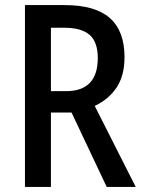

<svg xmlns="http://www.w3.org/2000/svg" viewBox="-20 -734 563 754"><path d="M234 -714Q354 -714 411.5 -663Q469 -612 469 -510Q469 -437 438 -390.5Q407 -344 352 -318L513 0H399L261 -292H180V0H78V-714ZM233 -625H180V-376H239Q364 -376 364 -506Q364 -569 332 -597Q300 -625 233 -625Z"/></svg>

Font: Noto Sans Ethiopic Condensed Medium
Style: Regular
Weight: 500
Width: 3
Designer: Monotype Design Team
Foundry: Monotype Imaging Inc.
Version: Version 2.102; ttfautohint (v1.8.4.7-5d5b)